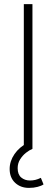

<svg xmlns="http://www.w3.org/2000/svg" viewBox="-20 -725 274 935"><path d="M96 0V-705H138V0ZM121 190Q80 190 53.5 165Q27 140 27 98Q27 60 50.5 25.5Q74 -9 117 -31L138 0Q123 6 106.5 19Q90 32 78 51Q66 70 66 94Q66 125 83.5 139.5Q101 154 126 154Q139 154 152 151Q165 148 179 141L192 173Q182 180 163 185Q144 190 121 190Z"/></svg>

Font: Nunito Sans 12pt ExtraLight ExtraLight
Style: Regular
Weight: 250
Version: Version 3.101;gftools[0.9.27]